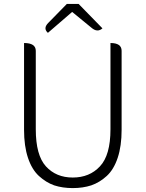

<svg xmlns="http://www.w3.org/2000/svg" viewBox="-20 -949 745 982"><path d="M257 -1Q215 -16 179 -49Q143 -82 123 -142Q103 -202 103 -285V-729Q163 -729 163 -689V-288Q163 -155 215 -98Q267 -41 352 -41Q438 -41 491 -98Q545 -155 545 -288V-729Q602 -729 602 -689V-285Q602 -202 582 -142Q562 -82 526 -49Q490 -16 447 -1Q404 13 352 13Q300 13 257 -1ZM225 -781Q199 -804 227 -832L322 -929H382L504 -804Q478 -781 448 -807L349 -888Z"/></svg>

Font: Swei Half Moon CJK SC
Style: Light
Weight: 300
Version: Version 2.071